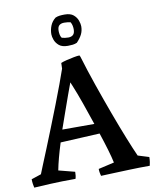

<svg xmlns="http://www.w3.org/2000/svg" viewBox="-96 -959 841 1039"><g transform="rotate(-10 324.5 -439.0)"><path d="M7 8Q5 1 3 -12.5Q1 -26 1 -39L55 -57Q59 -68 73.5 -103Q88 -138 108.5 -188.5Q129 -239 152 -297Q175 -355 197.5 -412.5Q220 -470 238 -519Q256 -568 267 -600L268 -631Q279 -636 299.5 -641Q320 -646 340.5 -650Q361 -654 372 -654L376 -646Q400 -566 429.5 -481Q459 -396 488.5 -316Q518 -236 544 -171Q570 -106 588 -66L649 -47Q649 -33 647 -20Q645 -7 643 0Q584 0 530.5 2Q477 4 436 5.5Q395 7 374 8Q372 1 370 -9Q368 -19 368 -31L455 -51Q449 -80 436 -124Q423 -168 406 -219L190 -208Q177 -167 167 -129.5Q157 -92 151 -61L240 -38Q240 -15 235 0Q157 0 98.5 3Q40 6 7 8ZM211 -275H387Q367 -335 346 -394.5Q325 -454 306 -500L298 -519Q288 -493 274 -453.5Q260 -414 243.5 -367.5Q227 -321 211 -275ZM320 -716Q288 -716 271.5 -730Q255 -744 248.5 -762Q242 -780 242 -793Q242 -817 251 -839.5Q260 -862 280 -878Q291 -883 303.5 -884.5Q316 -886 331 -886Q363 -886 379.5 -872Q396 -858 402.5 -839.5Q409 -821 409 -808Q409 -784 399.5 -764.5Q390 -745 370 -724Q359 -719 346.5 -717.5Q334 -716 320 -716ZM330 -760Q347 -760 356.5 -769Q366 -778 366 -799Q366 -808 364 -818.5Q362 -829 356 -839Q349 -841 339.5 -842Q330 -843 321 -843Q304 -843 294 -834.5Q284 -826 284 -804Q284 -795 286 -784Q288 -773 294 -765Q311 -760 330 -760Z"/></g></svg>

Font: Labrada Medium
Style: Regular
Weight: 500
Designer: Mercedes Jáuregui
Foundry: Omnibus-Type Team
Version: Version 1.000; ttfautohint (v1.8.4.7-5d5b)